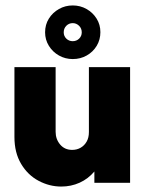

<svg xmlns="http://www.w3.org/2000/svg" viewBox="-20 -675 540 709"><path d="M206.2 13.9Q162.5 13.9 122.6 -7.3Q82.6 -28.5 58 -69.8Q33.3 -111.1 33.3 -169.4V-427.1H185.4V-188.2Q185.4 -161.1 202.1 -141.3Q218.8 -121.5 246.5 -121.5Q263.9 -121.5 277.8 -129.5Q291.7 -137.5 300 -152.1Q308.3 -166.7 308.3 -187.5V-427.1H460.4V0H328.5V-41.7Q305.6 -14.6 274 -0.3Q242.4 13.9 206.2 13.9ZM248.6 -456.9Q220.8 -456.9 197.6 -470.1Q174.3 -483.3 160.4 -505.9Q146.5 -528.5 146.5 -555.6Q146.5 -584 160.4 -606.2Q174.3 -628.5 197.6 -641.7Q220.8 -654.9 248.6 -654.9Q276.4 -654.9 299.7 -641.7Q322.9 -628.5 336.8 -606.2Q350.7 -584 350.7 -556.2Q350.7 -528.5 337.2 -505.9Q323.6 -483.3 300.3 -470.1Q277.1 -456.9 248.6 -456.9ZM248.6 -522.9Q262.5 -522.9 272.2 -532.3Q281.9 -541.7 281.9 -555.6Q281.9 -570.1 271.9 -579.9Q261.8 -589.6 248.6 -589.6Q234.7 -589.6 225 -579.9Q215.3 -570.1 215.3 -555.6Q215.3 -541.7 225 -532.3Q234.7 -522.9 248.6 -522.9Z"/></svg>

Font: Afacad Flux ExtraBold
Style: Regular
Weight: 800
Designer: Kristian Moeller
Foundry: Dicotype
Version: Version 1.100